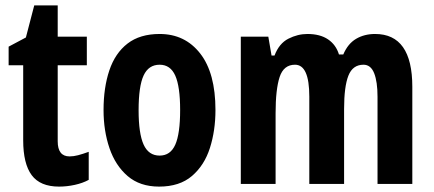

<svg xmlns="http://www.w3.org/2000/svg" viewBox="-20 -682 1608 712"><path d="M238 -102Q253 -102 270 -106.5Q287 -111 309 -119V-15Q287 -3 257.5 3.5Q228 10 199 10Q129 10 97.5 -32.5Q66 -75 66 -162V-440H12V-509L76 -543L107 -662H194V-546H302V-440H194V-158Q194 -102 238 -102Z M779 -274Q779 -198 758.5 -133.5Q738 -69 692 -29.5Q646 10 570 10Q499 10 453.5 -29Q408 -68 386 -132.5Q364 -197 364 -274Q364 -357 385.5 -421Q407 -485 453 -520.5Q499 -556 572 -556Q666 -556 722.5 -483.5Q779 -411 779 -274ZM494 -273Q494 -187 512.5 -146Q531 -105 572 -105Q612 -105 630 -145.5Q648 -186 648 -274Q648 -361 630 -401.5Q612 -442 572 -442Q531 -442 512.5 -402Q494 -362 494 -273Z M1371 -556Q1509 -556 1509 -360V0H1380V-323Q1380 -379 1367.5 -410.5Q1355 -442 1328 -442Q1288 -442 1272 -401.5Q1256 -361 1256 -278V0H1127V-324Q1127 -442 1074 -442Q1032 -442 1017 -396.5Q1002 -351 1002 -262V0H873V-546H975L987 -476H998Q1015 -521 1049.5 -538.5Q1084 -556 1120 -556Q1167 -556 1196.5 -536Q1226 -516 1237 -480H1253Q1270 -520 1300.5 -538Q1331 -556 1371 -556Z"/></svg>

Font: Noto Sans Sinhala UI ExtraCondensed
Style: Bold
Weight: 700
Width: 2
Designer: Jelle Bosma - Monotype Design Team
Foundry: Monotype Imaging Inc.
Version: Version 2.006; ttfautohint (v1.8.4.7-5d5b)